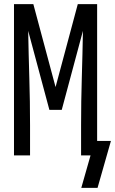

<svg xmlns="http://www.w3.org/2000/svg" viewBox="-20 -755 559 933"><path d="M454 158H375L420 0H374V-147Q374 -262 377.5 -376.5Q381 -491 383 -605L280 -221H220L117 -605Q119 -491 122.5 -376.5Q126 -262 126 -147V0H48V-735H142L250 -332L358 -735H452V-70H519Z"/></svg>

Font: Iosevka Algr
Style: Regular
Weight: 400
Monospace: yes
Designer: Belleve Invis
Foundry: Belleve Invis
Version: Version 26.0.2; ttfautohint (v1.8.3)